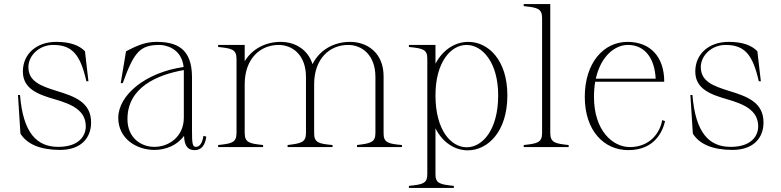

<svg xmlns="http://www.w3.org/2000/svg" viewBox="-20 -720 3824 940"><path d="M274 14C380 14 426 -48 426 -120C426 -220 345 -248 257 -275C180 -299 119 -321 119 -392C119 -447 171 -500 240 -500C333 -500 373 -454 403 -322H413L396 -469C368 -498 324 -515 255 -515C160 -515 92 -457 92 -370C92 -286 164 -258 248 -234C331 -210 400 -180 400 -101C400 -59 371 -1 265 -1C160 -1 93 -69 78 -255H68L80 -66C112 -14 178 14 274 14Z M736 14C791 14 847 -8 881 -55C883 -2 902 15 933 15C969 15 985 -13 990 -51L976 -55C971 -19 957 -1 939 -1C922 -1 920 -20 920 -78V-342C920 -486 841 -515 745 -515C681 -515 632 -486 597 -469L571 -313H581C636 -465 665 -500 761 -500C789 -500 869 -485 879 -392C690 -365 559 -253 559 -143C559 -42 647 14 736 14ZM736 -1C669 -1 604 -46 604 -137C604 -292 749 -354 880 -377V-331V-144C880 -51 807 -1 736 -1Z M1048 -10V0H1268V-10C1203 -17 1178 -21 1178 -69V-310C1179 -434 1255 -500 1344 -500C1413 -500 1478 -450 1478 -343V-69C1478 -22 1453 -18 1388 -10V0H1608V-10C1542 -16 1517 -21 1518 -69V-310C1519 -434 1595 -500 1684 -500C1753 -500 1818 -450 1818 -343V-69C1818 -22 1793 -18 1728 -10V0H1948V-10C1882 -16 1857 -21 1858 -69V-347C1858 -460 1779 -515 1694 -515C1617 -515 1546 -478 1510 -406C1487 -479 1423 -515 1354 -515C1283 -515 1216 -483 1178 -420V-500H1048V-490C1114 -483 1138 -479 1138 -431V-69C1138 -21 1113 -17 1048 -10Z M1982 190V200H2202V190C2135 183 2111 179 2112 131V-92C2148 -20 2209 16 2270 16C2367 16 2464 -74 2464 -253C2464 -428 2369 -515 2273 -515C2211 -515 2149 -479 2112 -408V-500H1982V-490C2049 -483 2073 -479 2072 -431V131C2073 179 2049 183 1982 190ZM2265 1C2188 1 2112 -83 2112 -253C2112 -417 2188 -500 2264 -500C2342 -500 2419 -414 2419 -253C2419 -84 2342 1 2265 1Z M2544 -10V0H2764V-10C2699 -17 2674 -21 2674 -69V-700H2544V-690C2610 -683 2634 -679 2634 -631V-69C2634 -21 2609 -17 2544 -10Z M3056 15C3187 15 3225 -79 3236 -127L3222 -132C3212 -71 3162 0 3064 0C2979 0 2888 -81 2888 -246C2888 -273 2890 -297 2894 -320H3232C3232 -440 3166 -514 3054 -515C2935 -516 2843 -412 2843 -246C2843 -80 2937 15 3056 15ZM2897 -335C2922 -447 2992 -501 3056 -500C3144 -499 3186 -425 3190 -335Z M3566 14C3672 14 3718 -48 3718 -120C3718 -220 3637 -248 3549 -275C3472 -299 3411 -321 3411 -392C3411 -447 3463 -500 3532 -500C3625 -500 3665 -454 3695 -322H3705L3688 -469C3660 -498 3616 -515 3547 -515C3452 -515 3384 -457 3384 -370C3384 -286 3456 -258 3540 -234C3623 -210 3692 -180 3692 -101C3692 -59 3663 -1 3557 -1C3452 -1 3385 -69 3370 -255H3360L3372 -66C3404 -14 3470 14 3566 14Z"/></svg>

Font: Sprat Condensed Thin
Style: Regular
Weight: 100
Width: 3
Designer: Ethan Nakache
Foundry: Collletttivo
Version: Version 2.000;Glyphs 3.2 (3217)